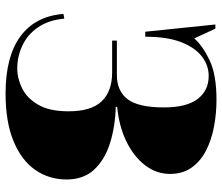

<svg xmlns="http://www.w3.org/2000/svg" viewBox="-74 -710 798 690"><g transform="rotate(90 325.0 -365.0)"><path d="M316 14Q183 14 110.5 -39.5Q38 -93 30 -194L47 -197Q52 -141 78 -103Q104 -65 143.5 -46.5Q183 -28 226 -28Q262 -28 297.5 -45.5Q333 -63 356.5 -103.5Q380 -144 380 -212Q380 -294 344 -331.5Q308 -369 240 -369H126V-386H249Q307 -386 336.5 -424.5Q366 -463 366 -555Q366 -637 335.5 -676.5Q305 -716 253 -716Q215 -716 183 -691.5Q151 -667 131.5 -617Q112 -567 112 -488H94L68 -740H83L118 -664Q144 -694 196 -719Q248 -744 339 -744Q388 -744 435.5 -735Q483 -726 521 -706.5Q559 -687 582 -655Q605 -623 605 -577Q605 -528 574 -487.5Q543 -447 489 -420.5Q435 -394 364 -387V-382Q435 -380 494 -361.5Q553 -343 589 -305Q625 -267 625 -205Q625 -142 590.5 -92.5Q556 -43 487 -14.5Q418 14 316 14Z"/></g></svg>

Font: Literata 72pt Black
Style: Regular
Weight: 900
Designer: Latin by Veronika Burian and Jose Scaglione. Greek by Irene Vlachou. Cyrillic by Vera Evstafieva.
Foundry: TypeTogether
Version: Version 3.002